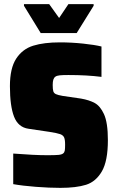

<svg xmlns="http://www.w3.org/2000/svg" viewBox="-20 -901 569 929"><path d="M44 -10V-158Q146 -150 209 -150Q246 -150 262.5 -151.5Q279 -153 286 -159Q292 -164 293.5 -173Q295 -182 295 -201Q295 -226 290 -236.5Q285 -247 271 -252Q257 -257 219 -263L118 -278Q68 -285 48 -336.5Q28 -388 28 -484Q28 -571 58.5 -617.5Q89 -664 141 -680Q193 -696 270 -696Q326 -696 382.5 -690Q439 -684 471 -676V-529Q401 -538 311 -538Q283 -538 269 -536.5Q255 -535 248 -530Q241 -525 238 -515.5Q235 -506 235 -490Q235 -468 238 -459Q241 -450 250.5 -445.5Q260 -441 283 -437L372 -424Q412 -417 438.5 -402.5Q465 -388 483 -349Q502 -308 502 -223Q502 -122 473 -72Q444 -22 396.5 -7Q349 8 272 8Q218 8 153.5 3Q89 -2 44 -10ZM177 -741 96 -873V-881H218L266 -814L311 -881H433V-873L351 -741Z"/></svg>

Font: Saira Semi Condensed Black
Style: Regular
Weight: 900
Width: 4
Designer: Hector Gatti with collaboration of the Omnibus-Type team
Foundry: Omnibus-Type
Version: Version 1.001; ttfautohint (v1.8)